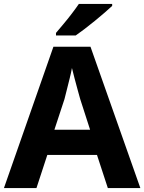

<svg xmlns="http://www.w3.org/2000/svg" viewBox="-20 -954 732 974"><path d="M527 0 472 -168H220L165 0H0L251 -717H439L692 0ZM387 -451Q383 -466 374.5 -496Q366 -526 358 -557.5Q350 -589 345 -609Q341 -586 333.5 -556.5Q326 -527 319 -498.5Q312 -470 307 -451L256 -296H437ZM549 -924Q534 -910 511 -890Q488 -870 461 -848Q434 -826 408.5 -806.5Q383 -787 364 -774H264V-787Q280 -806 301.5 -831.5Q323 -857 344 -884.5Q365 -912 380 -934H549Z"/></svg>

Font: Noto Sans Khmer UI
Style: Bold
Weight: 700
Designer: Danh Hong and the Monotype Design Team
Foundry: Monotype Imaging Inc.
Version: Version 2.002; ttfautohint (v1.8.4.7-5d5b)